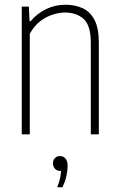

<svg xmlns="http://www.w3.org/2000/svg" viewBox="-20 -568 505 812"><path d="M72 0V-540H102L105 -478H109Q137 -511 175 -529.5Q213 -548 257 -548Q297 -548 329 -533.5Q361 -519 379.5 -484Q398 -449 398 -388V0H364V-387Q364 -460 334 -487.5Q304 -515 255 -515Q232 -515 204.5 -506.8Q177 -498.5 150.8 -478.8Q124.5 -459 106 -425V0ZM222 224Q232.5 197 235.8 177Q239 157 239 139L241 155H235Q221.5 155 212.8 146Q204 137 204 123Q204 109.5 212.2 100.8Q220.5 92 233 92Q248 92 257 102.5Q266 113 266 135Q266 153 260.8 176.8Q255.5 200.5 244 224Z"/></svg>

Font: Encode Sans Condensed Thin
Style: Regular
Weight: 100
Width: 3
Designer: Multiple Designers
Foundry: Impallari Type
Version: Version 3.002